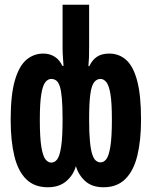

<svg xmlns="http://www.w3.org/2000/svg" viewBox="-20 -780 640 810"><path d="M182 10Q125 10 90.5 -24Q56 -58 40.5 -122Q25 -186 25 -275Q25 -379 42.5 -440Q60 -501 91 -527.5Q122 -554 163 -554Q190 -554 211 -540.5Q232 -527 243 -502H248Q247 -522 245.5 -539Q244 -556 244 -578V-760H356V-578Q356 -556 355.5 -539Q355 -522 353 -501H357Q369 -527 389 -540.5Q409 -554 441 -554Q482 -554 512 -527.5Q542 -501 558.5 -440Q575 -379 575 -275Q575 -188 559.5 -124Q544 -60 509 -25Q474 10 417 10Q368 10 339.5 -16Q311 -42 300 -79Q290 -42 260 -16Q230 10 182 10ZM196 -94Q211 -94 221.5 -108Q232 -122 238 -161.5Q244 -201 244 -276Q244 -331 241 -365Q238 -399 232 -416.5Q226 -434 217 -440.5Q208 -447 196 -447Q182 -447 171 -433Q160 -419 154 -381.5Q148 -344 148 -275Q148 -199 154.5 -160Q161 -121 172 -107.5Q183 -94 196 -94ZM404 -95Q418 -95 428.5 -108.5Q439 -122 445.5 -161Q452 -200 452 -276Q452 -346 446 -382.5Q440 -419 429 -433Q418 -447 404 -447Q388 -447 377 -433Q366 -419 361 -382Q356 -345 356 -276Q356 -219 359.5 -183Q363 -147 369.5 -128Q376 -109 385 -102Q394 -95 404 -95Z"/></svg>

Font: Noto Sans Mono
Style: Bold
Weight: 700
Designer: Monotype Design Team
Foundry: Monotype Imaging Inc.
Version: Version 2.014